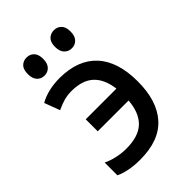

<svg xmlns="http://www.w3.org/2000/svg" viewBox="-219 -832 938 938"><g transform="rotate(-45 250.0 -363.0)"><path d="M183 10Q103 10 50 -15V-103Q80 -89 111.5 -82.5Q143 -76 173 -76Q258 -76 299.5 -116Q341 -156 347 -235H134V-318H346Q337 -390 298 -427Q259 -464 185 -465Q155 -465 131 -458.5Q107 -452 77 -438L47 -518Q105 -551 188 -551Q313 -550 379 -478Q445 -406 445 -269Q445 -135 380 -62.5Q315 10 183 10ZM332 -611Q309 -611 293.5 -627Q278 -643 278 -674Q278 -706 293.5 -721Q309 -736 332 -736Q355 -736 370 -720.5Q385 -705 385 -674Q385 -643 370 -627Q355 -611 332 -611ZM143 -611Q120 -611 105 -627Q90 -643 90 -674Q90 -706 105 -721Q120 -736 143 -736Q166 -736 181 -720.5Q196 -705 196 -674Q196 -643 181 -627Q166 -611 143 -611Z"/></g></svg>

Font: Noto Sans Mono ExtraCondensed Medium
Style: Regular
Weight: 500
Width: 2
Designer: Monotype Design Team
Foundry: Monotype Imaging Inc.
Version: Version 2.014